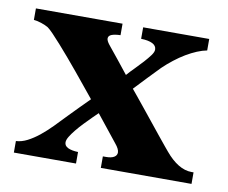

<svg xmlns="http://www.w3.org/2000/svg" viewBox="-56 -501 675 569"><g transform="rotate(10 281.0 -216.0)"><path d="M246.1 -158.7 231 -144Q219.2 -132.3 207.3 -119.9Q195.3 -107.4 185.8 -95.7Q176.3 -84 170.2 -74Q164.1 -64 164.1 -56.6Q164.1 -45.9 175.5 -40.5Q187 -35.2 205.6 -34.7V0H18.6V-34.7Q35.6 -35.6 52.7 -44.4Q69.8 -53.2 87.2 -67.1Q104.5 -81.1 121.8 -98.6Q139.2 -116.2 156.7 -134.8Q170.9 -149.4 186.5 -165.3Q202.1 -181.2 216.3 -195.3Q203.6 -210.9 188.2 -229.7Q172.9 -248.5 157 -267.8Q141.1 -287.1 125.2 -305.7Q109.4 -324.2 95.5 -339.8Q81.5 -355.5 70.6 -366.9Q59.6 -378.4 52.7 -383.3Q44.4 -388.2 32.2 -392.3Q20 -396.5 8.8 -397.5V-432.1H269.5V-397.5Q252.4 -397 242.9 -393.3Q233.4 -389.6 233.4 -381.3Q233.4 -374.5 242.2 -363.3Q257.8 -344.2 273.9 -324.2Q290 -304.2 305.7 -284.2Q315.9 -295.9 328.4 -308.3Q340.8 -320.8 351.8 -333Q362.8 -345.2 370.4 -355.5Q377.9 -365.7 377.9 -373Q377.9 -384.8 365.7 -390.9Q353.5 -397 331.5 -397.5V-432.1H530.3V-397.5Q516.6 -395 500.7 -388.4Q484.9 -381.8 468.5 -372.1Q452.1 -362.3 435.8 -349.6Q419.4 -336.9 404.8 -322.8Q387.2 -304.7 368.9 -285.6Q350.6 -266.6 333 -247.6Q335.9 -244.6 346.4 -231.4Q356.9 -218.3 371.6 -200.4Q386.2 -182.6 402.3 -162.4Q418.5 -142.1 432.6 -124.8Q446.8 -107.4 456.5 -95.5Q466.3 -83.5 467.8 -82Q486.8 -59.1 506.8 -46.9Q526.9 -34.7 546.9 -34.7H553.2V0H280.3V-34.7H290Q305.7 -34.7 314 -39.8Q322.3 -44.9 322.3 -53.7Q322.3 -64 309.6 -79.1Z"/></g></svg>

Font: XB Niloofar
Style: Bold
Weight: 700
Designer: Behnam
Foundry: Irmug
Version: Version 7.201 2008